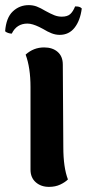

<svg xmlns="http://www.w3.org/2000/svg" viewBox="-46 -715 339 749"><path d="M219 -15Q208 -4 189 5Q170 14 145 14Q114 14 93.5 -4Q73 -22 73 -53V-375Q73 -451 54 -502Q85 -530 126 -530Q159 -530 179 -512.5Q199 -495 199 -463L201 -141Q201 -62 219 -15ZM187 -579Q171 -579 155.5 -585Q140 -591 122 -602Q119 -604 106.5 -610Q94 -616 82.5 -619.5Q71 -623 61 -623Q19 -623 0 -584H-2Q-7 -584 -14.5 -586.5Q-22 -589 -26 -593Q-22 -646 4 -670.5Q30 -695 66 -695Q83 -695 97.5 -689.5Q112 -684 132 -672Q152 -661 166 -655.5Q180 -650 195 -650Q217 -650 228 -660Q239 -670 247 -690Q257 -690 262.5 -688.5Q268 -687 273 -682Q267 -635 245 -607Q223 -579 187 -579Z"/></svg>

Font: Arima Madurai Black
Style: Regular
Weight: 900
Designer: Joana Correia and Natanael Gama
Foundry: NDISCOVER
Version: Version 1.020